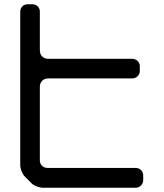

<svg xmlns="http://www.w3.org/2000/svg" viewBox="-20 -777 768 901"><path d="M124 79Q133 90 150.5 97Q168 104 183 104H617Q631 104 641.5 93.5Q652 83 652 69V46Q652 31 641.5 21Q631 11 617 11H203Q187 11 177 0.5Q167 -10 167 -24V-369Q167 -387 178 -398Q189 -409 207 -409H600Q615 -409 625.5 -419Q636 -429 636 -444V-467Q636 -481 625.5 -491Q615 -501 600 -501H207Q189 -501 178 -512Q167 -523 167 -541V-723Q167 -737 157 -747Q147 -757 132 -757H109Q95 -757 85 -747Q75 -737 75 -723V-3Q75 11 82 28Q89 45 99 54Z"/></svg>

Font: WDXL Lubrifont SC
Style: Regular
Weight: 400
Designer: [WDXL Lubrifont] Copyright 2020-2022 (c) NightFurySL2001, Skr-ZERO; [ZCOOL QingKe HuangYou] Copyright 2018-2022 (c) The 
Version: Version 2.001;hotconv 1.1.1;makeotfexe 2.6.0